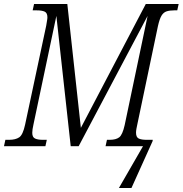

<svg xmlns="http://www.w3.org/2000/svg" viewBox="-39 -734 917 964"><path d="M558 210 679 0H491L498 -32H512Q543 -32 559.5 -44.5Q576 -57 587 -106L702 -654L356 0H316L244 -654L129 -109Q123 -83 123 -67Q123 -45 137 -38.5Q151 -32 176 -32H196L189 0H-19L-12 -32H7Q39 -32 57.5 -44.5Q76 -57 87 -108L193 -605Q195 -619 197 -629.5Q199 -640 199 -647Q199 -669 185.5 -675.5Q172 -682 145 -682H125L132 -714H299L367 -92L693 -714H858L851 -682H836Q813 -682 797.5 -677Q782 -672 772 -655.5Q762 -639 754 -603L651 -112Q648 -99 646 -87.5Q644 -76 644 -68Q644 -45 657.5 -38.5Q671 -32 697 -32H728L727 -25L621 210Z"/></svg>

Font: Noto Serif Condensed Light
Style: Italic
Weight: 300
Width: 3
Italic angle: -12°
Designer: Monotype Design Team
Foundry: Monotype Imaging Inc.
Version: Version 2.014; ttfautohint (v1.8.4.7-5d5b)